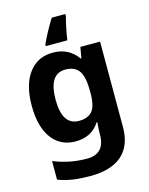

<svg xmlns="http://www.w3.org/2000/svg" viewBox="-144 -855 921 1185"><g transform="rotate(-15 316.5 -263.0)"><path d="M255 -556Q356 -556 413 -476H417L429 -546H555V1Q555 118 486 179Q417 240 282 240Q224 240 174.5 233Q125 226 78 208V89Q179 131 291 131Q406 131 406 7V-4Q406 -21 407.5 -39Q409 -57 410 -71H406Q378 -28 339 -9Q300 10 251 10Q154 10 99.5 -64.5Q45 -139 45 -272Q45 -406 101 -481Q157 -556 255 -556ZM302 -435Q197 -435 197 -270Q197 -107 304 -107Q361 -107 388.5 -139.5Q416 -172 416 -253V-271Q416 -359 389 -397Q362 -435 302 -435ZM392 -753Q384 -724 375 -681Q366 -638 362 -606H224V-616Q239 -649 259.5 -687.5Q280 -726 305 -766H392Z"/></g></svg>

Font: Noto Sans Vithkuqi
Style: Bold
Weight: 700
Version: Version 1.001; ttfautohint (v1.8.4.7-5d5b)